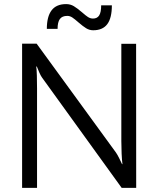

<svg xmlns="http://www.w3.org/2000/svg" viewBox="-20 -913 769 933"><path d="M87.4 -700.7H158.1L543.2 -172.1Q549.8 -163 559.1 -144.3Q568.5 -125.7 573 -115.5H575Q572.5 -133.5 571 -166.3Q569.6 -199 569.6 -227.8V-700.2H641.4L641.8 0H571.3L184.4 -535.9Q178.3 -544.1 171.5 -559.6Q164.7 -575.1 159 -589.6H156.1Q158.1 -579.3 159.1 -546.4Q160 -513.4 160 -483.2V0H87.4ZM432.7 -765.9Q414.7 -765.9 398.8 -775.6Q382.9 -785.4 361.7 -803.8Q343.5 -819.9 331.6 -827.9Q319.7 -835.8 306.9 -835.8Q282.2 -835.8 271 -820.7Q259.8 -805.5 259.8 -772.7H207.6Q207.6 -832.5 230.7 -862.8Q253.7 -893.1 301.3 -893.1Q322 -893.1 338.8 -883Q355.6 -872.9 378.3 -853.4Q395.8 -837.9 407.4 -830.3Q419.1 -822.8 431.8 -822.8Q452.4 -822.8 462 -838.1Q471.6 -853.5 471.6 -887H523.6Q523.6 -825.3 501.3 -795.6Q479 -765.9 432.7 -765.9Z"/></svg>

Font: DavidDev Light
Style: Regular
Weight: 300
Designer: David.dev
Foundry: David.dev
Version: Version 1.001;FEAKit 1.0